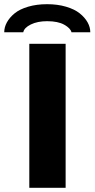

<svg xmlns="http://www.w3.org/2000/svg" viewBox="-48 -896 451 916"><path d="M-27.8 -742.2Q-27.8 -766.1 -15.1 -789.3Q-2.4 -812.5 21.7 -832.3Q45.9 -852.1 86.2 -864Q126.5 -876 176.8 -876Q226.6 -876 267.1 -864Q307.6 -852.1 332.3 -832.3Q356.9 -812.5 369.9 -789.3Q382.8 -766.1 382.8 -742.2H293Q288.6 -761.2 258.5 -778.1Q228.5 -794.9 176.8 -794.9Q130.9 -794.9 99.1 -779.3Q67.4 -763.7 63 -742.2ZM91.8 0V-687H265.1V0Z"/></svg>

Font: Archivo Expanded
Style: Bold
Weight: 700
Width: 7
Designer: Hector Gatti
Foundry: Omnibus-Type
Version: Version 2.001